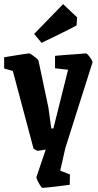

<svg xmlns="http://www.w3.org/2000/svg" viewBox="-20 -725 476 928"><path d="M185 183Q182 183 174.5 171.5Q167 160 161 147Q155 134 156 131L201 -2Q187 0 175.5 2Q164 4 162 4Q159 4 150.5 -1.5Q142 -7 142 -7L42 -382L0 -394V-448Q0 -448 17 -451Q34 -454 56.5 -457.5Q79 -461 98 -464Q117 -467 121 -467Q124 -467 134.5 -460Q145 -453 154.5 -445Q164 -437 166 -432L214 -205L228 -104H238L309 -388L246 -395V-455Q246 -455 260.5 -456.5Q275 -458 296.5 -459.5Q318 -461 339.5 -462.5Q361 -464 377 -465.5Q393 -467 396 -467Q399 -467 407 -458Q415 -449 421.5 -438.5Q428 -428 427 -423L296 -10L271 100L318 118L317 168Q317 168 298.5 170.5Q280 173 255.5 176Q231 179 210.5 181Q190 183 185 183ZM181 -518 145 -561 285 -705 353 -641 350 -602Q315 -583 267.5 -560Q220 -537 181 -518Z"/></svg>

Font: Grenze Gotisch
Style: Bold
Weight: 700
Designer: Renata Polastri
Foundry: Omnibus-Type
Version: Version 1.001